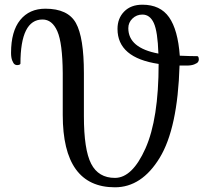

<svg xmlns="http://www.w3.org/2000/svg" viewBox="-20 -749 866 817"><path d="M820 -510Q826 -509 826 -495Q826 -490 822.5 -485Q819 -480 806.5 -475Q794 -470 774 -470H744Q736 -203 659.5 -77.5Q583 48 469 48Q247 48 247 -260V-438Q246 -566 224 -616Q202 -666 161 -666Q67 -666 67 -478Q65 -472 52 -472Q47 -472 42 -475.5Q37 -479 32 -491.5Q27 -504 27 -524Q27 -616 66 -664Q105 -712 173 -712Q269 -712 303 -651Q337 -590 337 -438V-255Q337 -112 368 -52Q399 8 469 8Q543 8 599 -117.5Q655 -243 655 -477Q480 -503 480 -626Q480 -671 508.5 -700Q537 -729 586 -729Q662 -729 699.5 -675.5Q737 -622 745 -512Q791 -510 820 -510ZM526 -629Q526 -545 654 -521Q651 -615 634.5 -651Q618 -687 586 -687Q561 -687 543.5 -670Q526 -653 526 -629Z"/></svg>

Font: Sofia
Style: Regular
Weight: 400
Designer: Paula Nazal and Daniel Hernndez
Foundry: Paula Nazal, Daniel Hernndez
Version: Version 1.001